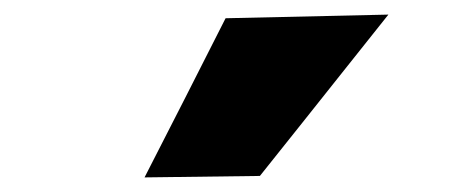

<svg xmlns="http://www.w3.org/2000/svg" viewBox="-20 -796 640 263"><path d="M178 -553Q206 -608 233.8 -662.2Q261.5 -716.5 289 -771L512 -776Q481.5 -737.5 451.5 -700Q421.5 -662.5 392.8 -626.2Q364 -590 336 -555Z"/></svg>

Font: Commissioner Thin Black
Style: Regular
Weight: 900
Version: Version 1.000